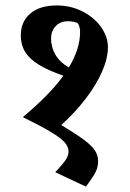

<svg xmlns="http://www.w3.org/2000/svg" viewBox="-20 -627 478 707"><path d="M341.3 -33.2Q341.3 -12.7 332.3 5.9Q323.2 24.4 296.4 60.1L183.6 7.3Q212.9 -24.4 222.7 -39.6Q232.4 -54.7 232.4 -69.3Q232.4 -86.4 218 -102.8Q203.6 -119.1 168 -140.6Q132.3 -162.1 64 -195.8Q161.6 -276.9 213.4 -348.1Q155.8 -368.2 121.6 -389.6Q87.4 -411.1 72 -436.8Q56.6 -462.4 56.6 -496.6Q56.6 -546.9 91.3 -576.9Q126 -606.9 189 -606.9Q240.7 -606.9 284.2 -584.7Q327.6 -562.5 352.5 -526.9Q377.4 -491.2 377.4 -453.1Q377.4 -412.6 356 -363.5Q334.5 -314.5 295.7 -263.7Q256.8 -212.9 205.6 -166.5Q260.3 -133.8 289.1 -112.3Q317.9 -90.8 329.6 -72.8Q341.3 -54.7 341.3 -33.2ZM233.4 -378.4Q274.9 -446.8 274.9 -509.8Q274.9 -520 272.2 -529.1Q269.5 -538.1 266.6 -541Q262.7 -544.4 252.2 -546.6Q241.7 -548.8 230.5 -548.8Q201.7 -548.8 184.8 -530.5Q168 -512.2 168 -485.8Q168 -453.6 183.8 -426Q199.7 -398.4 233.4 -378.4Z"/></svg>

Font: Vesper Libre
Style: Bold
Weight: 700
Designer: Robert Keller & Kimya Gandhi
Foundry: Mota Italic
Version: Version 1.058